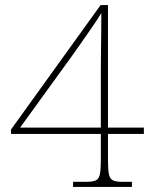

<svg xmlns="http://www.w3.org/2000/svg" viewBox="-20 -734 599 754"><path d="M267 0V-20H320Q345 -20 357 -26Q369 -32 372.5 -51Q376 -70 376 -108V-208H23V-225L375 -714H404V-233H545V-208H404V-108Q404 -70 407.5 -51Q411 -32 423 -26Q435 -20 460 -20H498V0ZM59 -233H376V-449Q376 -478 376.5 -521Q377 -564 377.5 -608Q378 -652 378 -683Q373 -674 359.5 -653.5Q346 -633 328 -607.5Q310 -582 292.5 -556.5Q275 -531 261 -512Z"/></svg>

Font: Noto Serif Tamil Thin
Style: Regular
Weight: 100
Designer: Indian Type Foundry, Tom Grace, and the Monotype Design Team
Foundry: Monotype Imaging Inc.
Version: Version 2.004; ttfautohint (v1.8.4.7-5d5b)